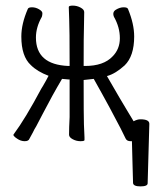

<svg xmlns="http://www.w3.org/2000/svg" viewBox="-20 -498 552 684"><path d="M506 155Q506 166 480.5 166Q455 166 454 154Q453 131 452 82.5Q451 34 450 5H445Q432 5 427.5 -4.5Q423 -14 410 -40Q364 -128 343 -165L314 -217L278 -213V-209Q278 -83 279 -55Q280 -27 280.5 -20.5Q281 -14 281 -8.5Q281 -3 281 1Q281 5 266.5 5Q252 5 239 -2Q226 -9 226 -18Q226 -43 228 -81V-215H223Q218 -215 201 -217Q166 -158 132 -92L109 -48Q102 -37 97 -26L85 -4Q82 5 68 5Q54 5 41 -4Q24 -15 29 -20Q70 -75 127 -182Q130 -186 144 -211L153 -228Q113 -243 90 -266Q56 -297 56 -368Q56 -413 79 -466Q81 -472 94 -472Q107 -472 119 -465Q131 -458 131 -451Q131 -444 129 -438Q108 -401 108 -364Q108 -268 223 -263H228V-268Q228 -396 226.5 -429.5Q225 -463 225 -473Q225 -478 239.5 -478Q254 -478 267 -471Q280 -464 280 -455L279 -396Q278 -378 278 -268V-263H283Q349 -263 381 -297Q407 -323 407 -362Q407 -401 386 -438Q379 -455 393 -463.5Q407 -472 420.5 -472Q434 -472 436 -466Q458 -413 458 -368Q458 -298 424 -265Q391 -235 361 -227Q417 -130 431 -107.5Q445 -85 456 -66Q469 -73 480 -73Q512 -73 512 -57V-56ZM109 -48V-49Q109 -48 109 -48ZM128 -438H129Q128 -438 128 -438ZM386 -438H387Q387 -438 386 -438Z"/></svg>

Font: LXGW WenKai Mono TC Light
Style: Regular
Weight: 300
Designer: LXGW / Fontworks Inc.
Foundry: LXGW / Fontworks Inc.
Version: Version 1.330